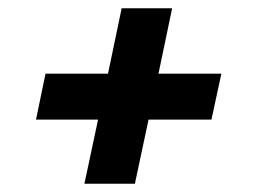

<svg xmlns="http://www.w3.org/2000/svg" viewBox="-20 -485 619 464"><path d="M184 -41 217 -196H67L90 -307H241L274 -465H396L363 -307H515L491 -196H339L306 -41Z"/></svg>

Font: Saira Expanded
Style: Bold Italic
Weight: 700
Width: 7
Italic angle: -12°
Designer: Hector Gatti with collaboration of the Omnibus-Type team
Foundry: Omnibus-Type
Version: Version 1.101